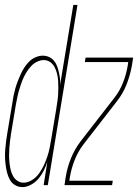

<svg xmlns="http://www.w3.org/2000/svg" viewBox="-35 -755 563 783"><path d="M57 8Q40 8 26.5 0Q13 -8 5.5 -21.5Q-2 -35 -6 -50.5Q-10 -66 -12 -82Q-14 -98 -14.5 -114Q-15 -130 -13.5 -146.5Q-12 -163 -10 -180Q-8 -197 -5 -213L15 -333Q17 -348 20 -363Q23 -378 27 -392.5Q31 -407 36.5 -421.5Q42 -436 48.5 -450.5Q55 -465 63.5 -478.5Q72 -492 83.5 -503.5Q95 -515 110 -521.5Q125 -528 139 -528Q153 -528 165 -522.5Q177 -517 185 -507.5Q193 -498 197.5 -486Q202 -474 205 -461Q208 -448 209.5 -435Q211 -422 210 -408L264 -735H281L160 0H143L158 -95Q152 -77 143.5 -59.5Q135 -42 122.5 -27Q110 -12 92 -2Q74 8 57 8ZM61 -10Q79 -10 96 -21Q113 -32 124.5 -48Q136 -64 144 -81.5Q152 -99 158 -116.5Q164 -134 167.5 -152Q171 -170 174 -188L194 -308Q196 -323 198.5 -338Q201 -353 202 -368Q203 -383 203 -397.5Q203 -412 202 -426.5Q201 -441 197.5 -455Q194 -469 187.5 -481.5Q181 -494 169.5 -502Q158 -510 143 -510Q130 -510 116.5 -503.5Q103 -497 93 -486.5Q83 -476 75 -463.5Q67 -451 61 -438Q55 -425 50.5 -411.5Q46 -398 42 -384.5Q38 -371 35.5 -357.5Q33 -344 30 -330L10 -210Q8 -195 6 -180.5Q4 -166 3 -151Q2 -136 2 -121.5Q2 -107 3.5 -92.5Q5 -78 8 -64.5Q11 -51 17.5 -38.5Q24 -26 35.5 -18Q47 -10 61 -10ZM228 0 233 -33Q239 -71 254 -108.5Q269 -146 294 -179L429 -353Q453 -383 466.5 -417.5Q480 -452 486 -488L488 -502H311L314 -520H508L503 -488Q496 -449 481.5 -411.5Q467 -374 441 -341L306 -167Q283 -137 269.5 -102.5Q256 -68 250 -33L248 -18H425L422 0Z"/></svg>

Font: Iosevka Term Curly Th Obl
Style: Regular
Weight: 100
Italic angle: -9°
Designer: Belleve Invis
Foundry: Belleve Invis
Version: Version 32.3.0